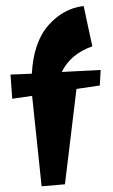

<svg xmlns="http://www.w3.org/2000/svg" viewBox="-20 -620 384 651"><path d="M263.7 -599.6 293 -462.9Q219.7 -437.5 189.5 -376L321.3 -382.8L318.4 -330.1L239.3 -318.4L200.2 4.9L121.1 11.7L88.9 -294.9L21.5 -285.2L15.6 -367.2L87.9 -370.1Q93.8 -477.5 144.5 -534.7Q195.3 -591.8 263.7 -599.6Z"/></svg>

Font: Ravi Prakash
Style: Regular
Weight: 400
Designer: Appaji Ambarisha Darbha
Version: Version 1.0.4; ttfautohint (v1.2.42-39fb)